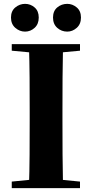

<svg xmlns="http://www.w3.org/2000/svg" viewBox="-20 -976 477 996"><path d="M110 -812Q82 -812 59.5 -831.5Q37 -851 37 -885Q37 -919 59.5 -937.5Q82 -956 110 -956Q138 -956 159.5 -937.5Q181 -919 181 -885Q181 -851 159.5 -831.5Q138 -812 110 -812ZM329 -812Q299 -812 277 -831.5Q255 -851 255 -885Q255 -919 277 -937.5Q299 -956 329 -956Q356 -956 378 -937.5Q400 -919 400 -885Q400 -851 378 -831.5Q356 -812 329 -812ZM41 0V-34L202 -50H233L395 -34V0ZM130 0Q133 -86 133.5 -174Q134 -262 134 -351V-395Q134 -484 133.5 -571.5Q133 -659 130 -747H307Q305 -661 304.5 -572.5Q304 -484 304 -395V-352Q304 -264 304.5 -176Q305 -88 307 0ZM41 -713V-747H395V-713L233 -698H202Z"/></svg>

Font: Noto Serif JP Black
Style: Regular
Weight: 900
Designer: Ryoko NISHIZUKA 西塚涼子 (kana & ideographs); Frank Grießhammer (Latin, Greek & Cyrillic); Wenlong ZHANG 张文龙 (bopomofo); San
Foundry: Adobe
Version: Version 2.003-H1;hotconv 1.1.1;makeotfexe 2.6.0